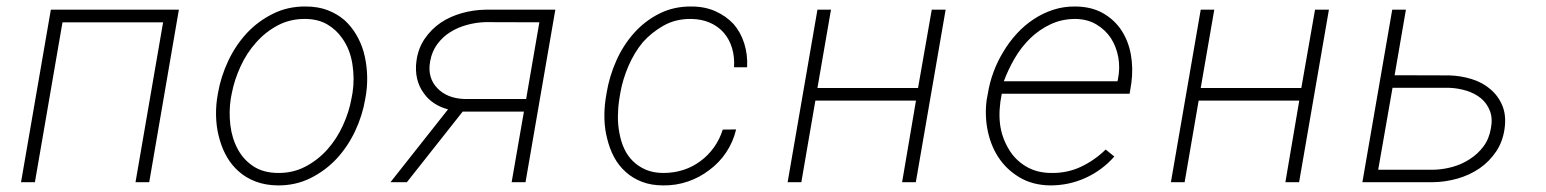

<svg xmlns="http://www.w3.org/2000/svg" viewBox="-20 -558 4735 588"><path d="M437 0 527.8 -528.3H135.7L44.4 0H86.9L171.4 -489.7H479.5L395 0Z M647.5 -272.5 644.5 -254.4Q640.1 -221.7 642.3 -189.2Q644.5 -156.7 653.8 -127Q661.6 -100.1 675.8 -75.9Q689.9 -51.8 710.4 -33.7Q732.4 -13.7 762.5 -2.2Q792.5 9.3 830.1 9.8Q885.3 10.3 930.9 -12.5Q976.6 -35.2 1011.2 -72.3Q1045.4 -109.4 1067.9 -157.2Q1090.3 -205.1 1098.6 -255.4L1101.6 -273.4Q1106 -305.7 1103.8 -338.1Q1101.6 -370.6 1093.3 -400.4Q1085 -428.7 1070.1 -453.4Q1055.2 -478 1034.7 -496.6Q1012.7 -515.6 983.2 -526.9Q953.6 -538.1 916.5 -538.1Q861.8 -538.6 816.4 -516.1Q771 -493.7 736.8 -457.5Q701.7 -419.9 679 -371.6Q656.2 -323.2 647.5 -272.5ZM686.5 -254.4 689.9 -272.5Q697.8 -313.5 716.6 -354.5Q735.4 -395.5 764.2 -427.7Q793 -460.4 831.1 -480.5Q869.1 -500.5 915.5 -500Q954.6 -499.5 982.4 -483.2Q1010.3 -466.8 1028.3 -440.4Q1051.8 -407.7 1059.1 -362.3Q1066.4 -316.9 1059.6 -273.4L1056.2 -255.4Q1049.3 -215.8 1030.3 -174.1Q1011.2 -132.3 982.4 -100.1Q953.6 -67.9 915.5 -47.9Q877.4 -27.8 831.1 -28.3Q786.1 -28.8 755.9 -48.8Q725.6 -68.8 708.5 -100.6Q690.4 -133.8 685.5 -174.6Q680.7 -215.3 686.5 -254.4Z M1680.7 -528.3H1466.3Q1430.2 -527.8 1394.5 -517.8Q1358.9 -507.8 1330.1 -488.8Q1300.8 -468.8 1280.8 -439.5Q1260.7 -410.2 1255.4 -371.6Q1251.5 -342.8 1257.3 -317.4Q1263.2 -292 1278.3 -272Q1290.5 -254.4 1309.3 -241.9Q1328.1 -229.5 1352.1 -223.1L1175.8 0H1226.1L1397 -216.3H1584.5L1546.9 0H1589.4ZM1297.4 -370.6Q1302.7 -400.4 1319.3 -422.9Q1335.9 -445.3 1359.4 -460Q1382.3 -474.1 1409.9 -481.7Q1437.5 -489.3 1465.8 -490.2L1631.8 -489.7L1591.3 -254.9H1400.4Q1375 -255.9 1354.2 -264.4Q1333.5 -272.9 1319.3 -288.1Q1304.7 -302.7 1298.6 -323.5Q1292.5 -344.2 1297.4 -370.6Z M2011.7 -28.3Q1981 -28.3 1957.8 -38.3Q1934.6 -48.3 1918 -64.9Q1901.4 -81.1 1891.4 -103.3Q1881.3 -125.5 1877 -150.4Q1872.1 -175.3 1872.3 -201.9Q1872.6 -228.5 1876.5 -253.9L1879.9 -274.4Q1887.2 -315.4 1904.8 -356.2Q1922.4 -397 1948.7 -428.7Q1975.6 -459 2012.5 -479.7Q2049.3 -500.5 2096.7 -500Q2129.4 -499.5 2154.5 -488.3Q2179.7 -477.1 2196.8 -457.5Q2213.9 -437.5 2221.9 -410.6Q2230 -383.8 2228 -352.1H2268.1Q2270 -391.6 2259 -425.8Q2248 -460 2226.1 -484.9Q2203.1 -509.3 2170.7 -523.7Q2138.2 -538.1 2097.7 -538.1Q2043 -538.6 1998.8 -516.1Q1954.6 -493.7 1921.9 -457Q1888.7 -419.9 1867.4 -372.1Q1846.2 -324.2 1837.9 -274.4L1834.5 -253.4Q1830.1 -223.1 1831.1 -192.6Q1832 -162.1 1839.4 -133.8Q1846.7 -103 1860.6 -76.9Q1874.5 -50.8 1896.5 -31.2Q1917.5 -12.2 1946 -1.2Q1974.6 9.8 2011.2 9.8Q2050.8 10.3 2086.9 -2.2Q2123 -14.6 2152.8 -37.6Q2182.6 -59.6 2203.9 -91.3Q2225.1 -123 2234.4 -161.6L2193.4 -161.1Q2184.1 -131.3 2166.5 -106.7Q2148.9 -82 2125.5 -64.9Q2101.6 -46.9 2072.8 -37.6Q2043.9 -28.3 2011.7 -28.3Z M2784.7 0 2876 -528.3H2833.5L2791.5 -288.6H2483.4L2524.9 -528.3H2483.4L2392.1 0H2434.1L2477.1 -250H2785.2L2742.7 0Z M3196.8 9.8Q3253.9 9.8 3304.4 -13.2Q3355 -36.1 3392.6 -78.6L3366.2 -100.1Q3331.5 -66.4 3289.6 -46.9Q3247.6 -27.3 3198.2 -28.3Q3154.3 -28.8 3121.6 -48.6Q3088.9 -68.4 3070.3 -99.6Q3047.4 -137.2 3042.5 -179Q3037.6 -220.7 3047.9 -271H3439.5L3444.8 -304.2Q3450.7 -348.1 3443.4 -390.1Q3436 -432.1 3414.6 -464.8Q3393.1 -497.6 3357.9 -517.6Q3322.8 -537.6 3273.9 -538.1Q3237.8 -538.6 3205.6 -528.1Q3173.3 -517.6 3145.5 -499Q3117.2 -480.5 3093.8 -454.8Q3070.3 -429.2 3052.7 -399.4Q3034.7 -370.1 3022.7 -337.6Q3010.7 -305.2 3005.4 -272L3001.5 -251Q2995.6 -204.1 3004.6 -158.9Q3013.7 -113.8 3036.1 -78.6Q3060.5 -40 3101.3 -15.4Q3142.1 9.3 3196.8 9.8ZM3273.4 -500Q3310.1 -499.5 3337.6 -483.2Q3365.2 -466.8 3382.3 -440.9Q3398.9 -415 3404.8 -382.3Q3410.6 -349.6 3403.8 -315.9L3402.3 -309.1H3054.2Q3067.4 -344.7 3087.4 -379.2Q3107.4 -413.6 3135.3 -440.9Q3162.6 -467.3 3197.3 -483.6Q3231.9 -500 3273.4 -500Z M3958.5 0 4049.8 -528.3H4007.3L3965.3 -288.6H3657.2L3698.7 -528.3H3657.2L3565.9 0H3607.9L3650.9 -250H3959L3916.5 0Z M4251 -327.6 4285.6 -528.3H4243.7L4152.3 0H4368.2Q4406.2 -0.5 4443.4 -11Q4480.5 -21.5 4511.2 -42.5Q4541 -63 4561.8 -93.8Q4582.5 -124.5 4587.9 -165Q4593.3 -205.1 4580.8 -234.9Q4568.4 -264.6 4543.9 -285.2Q4520 -305.7 4486.8 -315.9Q4453.6 -326.2 4418 -327.1ZM4244.6 -289.1H4418Q4445.3 -288.1 4470.7 -280.3Q4496.1 -272.5 4515.1 -257.3Q4533.7 -241.7 4542.7 -218.8Q4551.8 -195.8 4545.9 -165Q4540.5 -132.8 4523.2 -109.6Q4505.9 -86.4 4481.4 -70.8Q4457 -54.7 4427.5 -46.6Q4397.9 -38.6 4368.7 -38.1H4200.7Z"/></svg>

Font: Roboto Mono ExtraLight
Style: Italic
Weight: 250
Italic angle: -10°
Monospace: yes
Designer: Google
Version: Version 3.000